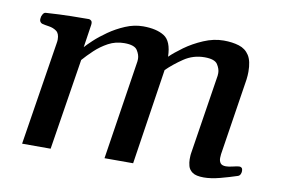

<svg xmlns="http://www.w3.org/2000/svg" viewBox="-60 -593 1022 696"><g transform="rotate(10 451.0 -244.5)"><path d="M817.4 -370.6 773.4 -87.4Q772.5 -78.6 772.5 -73.7Q772.5 -62 778.1 -54.7Q783.7 -47.4 798.3 -47.4Q808.1 -47.4 823 -51Q837.9 -54.7 845.7 -55.2Q850.6 -55.7 854.7 -52.7Q858.9 -49.8 858.9 -40Q858.9 -34.7 856.4 -29.1Q854 -23.4 848.1 -21Q818.8 -11.2 785.4 -2.4Q752 6.3 726.1 6.3Q697.3 6.3 684.3 -2.9Q671.4 -12.2 668 -25.4Q664.6 -38.6 664.6 -49.8Q664.6 -58.1 665 -63.7Q665.5 -69.3 665.5 -69.3L711.9 -365.7Q712.4 -369.6 712.4 -375.5Q712.4 -390.6 701.9 -407Q691.4 -423.3 654.3 -423.3Q612.3 -423.3 578.4 -400.4Q544.4 -377.4 519 -352.5L465.3 0H359.9L416.5 -366.2Q417 -369.6 417 -375.5Q417 -390.6 406.5 -407Q396 -423.3 358.9 -423.3Q326.7 -423.3 300 -408.9Q273.4 -394.5 252 -374.3Q230.5 -354 214.8 -335.9L161.6 0H56.6L116.7 -379.9Q118.2 -388.2 118.2 -394Q118.2 -416.5 106.2 -425Q94.2 -433.6 78.6 -435.8Q63 -438 52.2 -440.9Q43 -445.3 43 -455.6Q43 -456.5 43.2 -457.8Q43.5 -459 43.5 -460.4Q43.5 -466.3 47.9 -473.9Q52.2 -481.4 58.1 -481.9Q109.9 -485.4 152.1 -486.1Q194.3 -486.8 216.8 -486.8Q220.7 -486.8 225.3 -482.9Q230 -479 228.5 -467.3L215.8 -383.3Q223.6 -392.6 243.2 -410.9Q262.7 -429.2 290.3 -448.5Q317.9 -467.8 350.1 -481.4Q382.3 -495.1 415.5 -495.1Q464.4 -495.1 492.9 -477.3Q521.5 -459.5 522.9 -402.3Q541 -419.9 571 -441.7Q601.1 -463.4 638.2 -479.2Q675.3 -495.1 711.9 -495.1Q743.7 -495.1 768.1 -487.5Q792.5 -480 805.9 -459.2Q819.3 -438.5 819.3 -398.9Q819.3 -392.6 818.8 -385.3Q818.4 -377.9 817.4 -370.6Z"/></g></svg>

Font: Gelasio Medium
Style: Italic
Weight: 500
Italic angle: -8.5°
Designer: Eben Sorkin
Foundry: Eben Sorkin
Version: Version 1.008